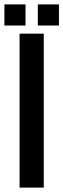

<svg xmlns="http://www.w3.org/2000/svg" viewBox="-49 -853 288 873"><path d="M40 -700H150V0H40ZM67 -833V-737H-29V-833ZM219 -833V-737H123V-833Z"/></svg>

Font: SVN-Bebas Neue
Style: Bold
Weight: 700
Designer: Ryoichi Tsunekawa
Foundry: Ryoichi Tsunekawa
Version: Version 1.300; ttfautohint (v1.7.9-c794)